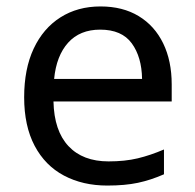

<svg xmlns="http://www.w3.org/2000/svg" viewBox="-20 -566 604 596"><path d="M292 -546Q361 -546 410.5 -516Q460 -486 486.5 -431.5Q513 -377 513 -304V-251H146Q148 -160 192.5 -112.5Q237 -65 317 -65Q368 -65 407.5 -74.5Q447 -84 489 -102V-25Q448 -7 408 1.5Q368 10 313 10Q237 10 178.5 -21Q120 -52 87.5 -113.5Q55 -175 55 -264Q55 -352 84.5 -415Q114 -478 167.5 -512Q221 -546 292 -546ZM291 -474Q228 -474 191.5 -433.5Q155 -393 148 -321H421Q420 -389 389 -431.5Q358 -474 291 -474Z"/></svg>

Font: Noto Sans Thaana
Style: Regular
Weight: 400
Designer: Monotype Design Team
Foundry: Monotype Imaging Inc.
Version: Version 2.001